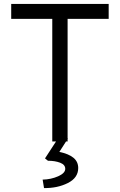

<svg xmlns="http://www.w3.org/2000/svg" viewBox="-20 -720 610 977"><path d="M246 -624H37V-700H533V-624H324V-15H326L324 -12V0H316L282 53Q330 63 354 83Q378 103 378 135Q378 185 325 211.5Q272 238 204 237L197 194Q240 193 276 177Q312 161 312 139Q312 118 286 108Q260 98 224 98L209 86L265 0H246Z"/></svg>

Font: Lexend HM
Style: Regular
Weight: 400
Designer: Bonnie Shaver-Troup, Thomas Jockin, Octavio Pardo
Foundry: Lexend
Version: Version 1.091